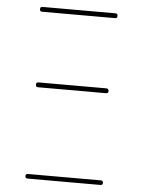

<svg xmlns="http://www.w3.org/2000/svg" viewBox="-53 -772 605 814"><g transform="rotate(5 250.0 -365.0)"><path d="M94.7 0Q85 0 85 -9.8Q85 -19.5 94.7 -19.5H405.3Q415 -19.5 415 -9.8Q415 0 405.3 0ZM105.5 -410.2H394.5Q404.3 -410.2 404.8 -399.9Q405.3 -389.6 394.5 -389.6H105.5Q95.7 -389.6 95.7 -399.9Q95.7 -410.2 105.5 -410.2ZM94.7 -710Q85 -710 85 -720.2Q85 -730.5 94.7 -730.5H405.3Q415 -730.5 415 -720.2Q415 -710 405.3 -710Z"/></g></svg>

Font: Rounded-X Mgen+ 1m thin
Style: Regular
Weight: 100
Designer: [Source Han Sans]
Ryoko NISHIZUKA  (kana & ideographs); Paul D. Hunt (Latin, Greek & Cyrillic); Wenlong ZHANG  (bopomofo
Version: Version 1.059.20150602